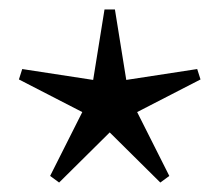

<svg xmlns="http://www.w3.org/2000/svg" viewBox="-20 -745 464 406"><path d="M404 -577 270 -508 338 -373 319 -359 212 -465 105 -359 86 -373 154 -508 20 -577 27 -599 177 -576 201 -725H223L247 -576L397 -599Z"/></svg>

Font: Bona Nova SC
Style: Bold
Weight: 700
Designer: Mateusz Machalski
Foundry: Capitalics
Version: Version 4.001; ttfautohint (v1.8.4.7-5d5b)